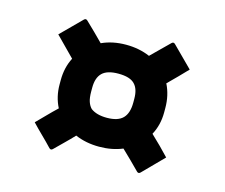

<svg xmlns="http://www.w3.org/2000/svg" viewBox="-72 -617 744 635"><g transform="rotate(15 300.0 -299.0)"><path d="M121 -306Q121 -349 139 -384Q122 -401 105.5 -418Q89 -435 74 -450L143 -519Q146 -522 149 -522Q152 -522 155 -519Q170 -505 185.5 -489.5Q201 -474 217 -458Q254 -475 300 -475Q345 -475 382 -459Q397 -474 413 -489.5Q429 -505 443 -519Q446 -522 449 -522Q452 -522 455 -519L524 -450Q510 -435 493.5 -418.5Q477 -402 461 -386Q479 -350 479 -306V-291Q479 -248 460 -213Q477 -197 493.5 -180.5Q510 -164 524 -149Q510 -135 491.5 -116Q473 -97 455 -79Q452 -76 449 -76Q446 -76 443 -79Q428 -94 412 -110Q396 -126 380 -141Q344 -126 300 -126Q255 -126 218 -142Q203 -126 186.5 -110Q170 -94 155 -79Q152 -76 149 -76Q146 -76 143 -79Q126 -97 108.5 -114Q91 -131 74 -149Q89 -164 105.5 -181Q122 -198 139 -214Q121 -249 121 -291ZM228 -296Q228 -274 232.5 -261Q237 -248 245 -240Q265 -225 300 -225Q338 -225 355 -242.5Q372 -260 372 -296V-309Q372 -343 356 -359Q340 -376 300 -376Q262 -376 245 -359.5Q228 -343 228 -309Z"/></g></svg>

Font: Recursive Mn Lnr St
Style: Bold
Weight: 700
Monospace: yes
Version: Version 1.079;hotconv 1.0.112;makeotfexe 2.5.65598; ttfautoh